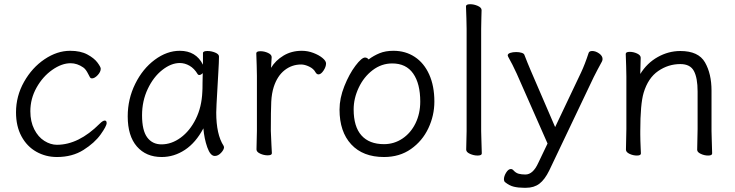

<svg xmlns="http://www.w3.org/2000/svg" viewBox="-20 -727 3488 911"><path d="M250 18Q197 18 152.5 -7Q108 -32 82 -80Q56 -128 56 -194Q56 -271 94 -338.5Q132 -406 191.5 -446Q251 -486 313 -486Q362 -486 394.5 -468.5Q427 -451 442.5 -430Q458 -409 458 -401Q458 -386 443.5 -370.5Q429 -355 416 -355Q410 -355 407 -360Q404 -365 398.5 -376Q393 -387 387.5 -394.5Q382 -402 375 -407Q346 -427 315 -427Q273 -427 228 -395.5Q183 -364 153.5 -311.5Q124 -259 124 -199Q124 -150 142.5 -113.5Q161 -77 190.5 -58.5Q220 -40 250 -40Q353 -40 453 -140Q468 -155 477 -155Q486 -155 486 -143Q486 -129 457.5 -89Q429 -49 376 -15.5Q323 18 250 18Z M1012 -314Q1006 -214 1006 -193Q1006 -89 1041 -35Q1043 -31 1043 -29Q1043 -17 1029 -2Q1015 13 999 13Q978 13 963.5 -28Q949 -69 945 -118Q909 -50 857.5 -16Q806 18 747 18Q673 18 629.5 -32Q586 -82 586 -175Q586 -257 621.5 -329Q657 -401 714.5 -443.5Q772 -486 833 -486Q910 -486 943 -420V-475Q943 -485 964 -485Q983 -485 1001 -477.5Q1019 -470 1019 -459V-457Q1019 -434 1016 -385Q1013 -336 1012 -314ZM746 -42Q794 -42 837.5 -74Q881 -106 909 -162.5Q937 -219 940 -291Q941 -301 941 -335L942 -380Q933 -371 925 -371Q921 -371 918 -375Q902 -402 879.5 -415Q857 -428 833 -428Q792 -428 750 -395Q708 -362 681 -305Q654 -248 654 -180Q654 -108 678.5 -75Q703 -42 746 -42Z M1198 -416 1196 -474Q1196 -484 1216 -484Q1234 -484 1251.5 -476Q1269 -468 1269 -456Q1269 -446 1267.5 -431.5Q1266 -417 1266 -405Q1287 -440 1325 -463Q1363 -486 1412 -486Q1440 -486 1466.5 -476Q1493 -466 1510 -452Q1527 -438 1527 -426Q1527 -410 1515 -392Q1503 -374 1491 -374Q1483 -374 1477 -384Q1468 -401 1447 -411Q1426 -421 1409 -421Q1365 -421 1330.5 -394Q1296 -367 1279 -315Q1269 -284 1267 -244Q1265 -204 1265 -106Q1265 -101 1268 -38Q1270 -8 1270 0Q1270 10 1250 10Q1232 10 1214.5 2Q1197 -6 1197 -18L1199 -106V-367Z M1847 -486Q1904 -486 1948 -457Q1992 -428 2016.5 -373.5Q2041 -319 2041 -245Q2041 -179 2012.5 -118.5Q1984 -58 1930 -20Q1876 18 1802 18Q1702 18 1646.5 -42Q1591 -102 1591 -207Q1591 -261 1614 -318.5Q1637 -376 1666.5 -415Q1696 -454 1712 -454Q1722 -454 1729 -445Q1753 -463 1781 -474.5Q1809 -486 1847 -486ZM1802 -43Q1850 -43 1889.5 -69.5Q1929 -96 1951.5 -142Q1974 -188 1974 -245Q1974 -330 1940.5 -378Q1907 -426 1841 -426Q1790 -426 1748 -394Q1706 -362 1682 -311Q1658 -260 1658 -208Q1658 -126 1695 -84.5Q1732 -43 1802 -43Z M2193 -639 2191 -697Q2191 -707 2211 -707Q2229 -707 2247 -699Q2265 -691 2265 -679Q2265 -658 2264 -643L2263 -590V-105L2264 -67L2266 1Q2266 11 2246 11Q2228 11 2210 3Q2192 -5 2192 -17L2194 -105V-590Z M2376 137Q2371 132 2371 124Q2371 109 2381.5 92Q2392 75 2404 75Q2411 75 2417 82Q2428 94 2441.5 97.5Q2455 101 2473 101Q2509 101 2534 46L2578 -46L2432 -377Q2412 -421 2391 -458Q2389 -462 2389 -464Q2389 -472 2401 -476Q2413 -480 2429 -480Q2444 -480 2455 -476.5Q2466 -473 2468 -467Q2483 -428 2498 -393L2614 -124L2737 -383Q2755 -421 2773 -476Q2776 -485 2790 -485Q2806 -485 2822.5 -473.5Q2839 -462 2839 -447Q2839 -441 2836 -435Q2814 -395 2797 -361L2586 82Q2565 125 2539.5 144.5Q2514 164 2476 164H2466Q2440 164 2418.5 159Q2397 154 2376 137Z M3290 -115V-293Q3290 -357 3272.5 -390Q3255 -423 3208 -423Q3151 -423 3103 -390Q3055 -357 3034 -287Q3018 -234 3018 -105V-89Q3018 -63 3020 -21L3021 1Q3021 11 3002 11Q2984 11 2967 3Q2950 -5 2950 -17L2952 -115V-364L2951 -413L2949 -471Q2949 -481 2968 -481Q2986 -481 3003 -473Q3020 -465 3020 -453L3018 -376Q3050 -428 3101 -456.5Q3152 -485 3208 -485Q3294 -485 3325 -431Q3356 -377 3356 -297V-105L3357 -67L3359 1Q3359 11 3340 11Q3322 11 3305 3Q3288 -5 3288 -16V-17Z"/></svg>

Font: Iansui 0.93
Style: Regular
Weight: 400
Designer: But Ko / Fontworks Inc.
Foundry: zi-hi.com / Fontworks Inc.
Version: Version 0.931